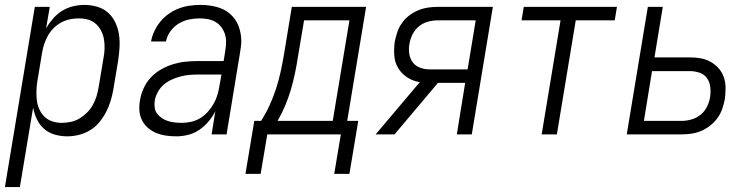

<svg xmlns="http://www.w3.org/2000/svg" viewBox="-46 -548 3066 783"><path d="M-26 215 96 -520H157L142 -433Q155 -455 171.5 -473.5Q188 -492 208.5 -504.5Q229 -517 252.5 -522.5Q276 -528 298 -528Q325 -528 350.5 -520.5Q376 -513 394.5 -496.5Q413 -480 424 -457Q435 -434 439 -408.5Q443 -383 441.5 -356Q440 -329 436 -302L416 -182Q412 -159 405 -136Q398 -113 386.5 -91Q375 -69 359 -49.5Q343 -30 321.5 -17Q300 -4 276 2Q252 8 229 8Q202 8 177.5 1Q153 -6 134 -22.5Q115 -39 104.5 -61.5Q94 -84 89 -109L35 215ZM206 -47Q224 -47 243 -51Q262 -55 278.5 -65Q295 -75 309 -89Q323 -103 332.5 -120Q342 -137 347.5 -155Q353 -173 356 -191L376 -311Q380 -331 380.5 -350Q381 -369 378 -387.5Q375 -406 366.5 -422.5Q358 -439 344.5 -451Q331 -463 313 -468Q295 -473 275 -473Q258 -473 240 -469.5Q222 -466 205 -457Q188 -448 174 -434.5Q160 -421 150.5 -404.5Q141 -388 135 -370.5Q129 -353 126 -335L106 -215Q103 -195 102.5 -175.5Q102 -156 104.5 -137Q107 -118 115 -101Q123 -84 136 -71.5Q149 -59 167.5 -53Q186 -47 206 -47Z M673 8Q652 8 631 5Q610 2 591.5 -5.5Q573 -13 557.5 -26.5Q542 -40 533 -58Q524 -76 522.5 -97Q521 -118 525 -140Q529 -164 540 -188.5Q551 -213 569.5 -232.5Q588 -252 612 -265.5Q636 -279 661 -286.5Q686 -294 711 -296.5Q736 -299 761 -299H866L873 -343Q876 -360 876 -377Q876 -394 871 -409.5Q866 -425 856 -438Q846 -451 832 -459Q818 -467 801.5 -470Q785 -473 768 -473Q746 -473 724.5 -468.5Q703 -464 683 -452Q663 -440 649 -420.5Q635 -401 631 -379H570Q574 -401 584 -422Q594 -443 609 -461Q624 -479 643.5 -492.5Q663 -506 684.5 -514Q706 -522 728.5 -525Q751 -528 772 -528Q805 -528 836.5 -520Q868 -512 891.5 -492Q915 -472 926.5 -442.5Q938 -413 938 -381Q938 -369 936.5 -357.5Q935 -346 933 -334L878 0H817L832 -94Q821 -72 804 -52Q787 -32 766 -18Q745 -4 721 2Q697 8 673 8ZM696 -47Q715 -47 734.5 -51.5Q754 -56 771 -66.5Q788 -77 801.5 -92Q815 -107 825 -124.5Q835 -142 840.5 -160.5Q846 -179 849 -198L857 -244H762Q744 -244 726 -242.5Q708 -241 689.5 -236Q671 -231 653.5 -223Q636 -215 621.5 -202.5Q607 -190 597.5 -172.5Q588 -155 585 -137Q583 -123 585 -108.5Q587 -94 595.5 -83.5Q604 -73 615.5 -65.5Q627 -58 640 -54Q653 -50 667.5 -48.5Q682 -47 696 -47Z M1379 161H1317L1344 0H1044L1017 161H955L991 -55H1019Q1039 -87 1054 -120Q1069 -153 1080 -187Q1091 -221 1098.5 -255.5Q1106 -290 1112 -325L1144 -520H1447L1370 -55H1415ZM1311 -55 1379 -465H1194L1169 -316Q1164 -283 1157 -249.5Q1150 -216 1140.5 -183.5Q1131 -151 1117.5 -118.5Q1104 -86 1086 -55Z M1563 0H1486L1666 -213Q1639 -217 1615.5 -232Q1592 -247 1578 -270Q1564 -293 1562 -321.5Q1560 -350 1564 -379Q1568 -398 1574.5 -417.5Q1581 -437 1593.5 -454.5Q1606 -472 1623 -485Q1640 -498 1659.5 -506Q1679 -514 1699 -517Q1719 -520 1739 -520H1964L1878 0H1817L1851 -210H1740ZM1706 -265H1861L1894 -465H1739Q1719 -465 1699 -459.5Q1679 -454 1662.5 -440.5Q1646 -427 1636.5 -408Q1627 -389 1624 -370Q1620 -349 1623 -329Q1626 -309 1637 -294Q1648 -279 1667 -272Q1686 -265 1706 -265Z M2163 0 2240 -465H2081L2090 -520H2470L2461 -465H2302L2225 0Z M2510 0 2596 -520H2657L2623 -314H2768Q2791 -314 2812.5 -310Q2834 -306 2852.5 -295.5Q2871 -285 2885 -269Q2899 -253 2906 -232.5Q2913 -212 2913 -189.5Q2913 -167 2910 -144Q2906 -124 2899.5 -104.5Q2893 -85 2880.5 -67.5Q2868 -50 2851 -36.5Q2834 -23 2814.5 -14.5Q2795 -6 2774.5 -3Q2754 0 2734 0ZM2580 -55H2734Q2754 -55 2774.5 -61Q2795 -67 2811.5 -80.5Q2828 -94 2837.5 -113.5Q2847 -133 2850 -153Q2853 -173 2850.5 -193.5Q2848 -214 2837 -229.5Q2826 -245 2807 -251.5Q2788 -258 2767 -258H2613Z"/></svg>

Font: Iosevka Light Oblique
Style: Regular
Weight: 300
Italic angle: -9°
Monospace: yes
Designer: Belleve Invis
Foundry: Belleve Invis
Version: Version 32.5.0; ttfautohint (v1.8.4)